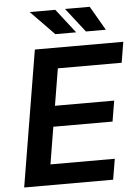

<svg xmlns="http://www.w3.org/2000/svg" viewBox="-61 -976 742 1023"><g transform="rotate(-5 310.0 -464.5)"><path d="M26.3 0 147 -727.3H620L601.6 -616.8H260.3L227.6 -419.4H544.4L525.9 -308.9H209.2L176.5 -110.4H520.6L502.1 0ZM374.3 -799.4H262.8L137.1 -928.6H273.8ZM533 -799.4H426.5L326 -928.6H458.1Z"/></g></svg>

Font: Inter UI Semi Bold
Style: Italic
Weight: 600
Italic angle: -9.39999°
Designer: Rasmus Andersson
Foundry: rsms
Version: 3.2;8d6f07862